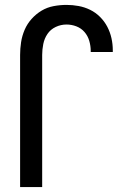

<svg xmlns="http://www.w3.org/2000/svg" viewBox="-20 -763 540 783"><path d="M62 0V-539Q62 -565 66 -591Q70 -617 80.5 -641.5Q91 -666 109 -686Q127 -706 149.5 -719.5Q172 -733 198.5 -738Q225 -743 251 -743Q276 -743 300.5 -738.5Q325 -734 347.5 -723Q370 -712 388 -694Q406 -676 417.5 -654Q429 -632 434.5 -607.5Q440 -583 440 -558V-551H350V-555Q350 -576 344 -596.5Q338 -617 324.5 -632.5Q311 -648 291.5 -655.5Q272 -663 251 -663Q228 -663 207 -653Q186 -643 173.5 -624.5Q161 -606 156.5 -583.5Q152 -561 152 -539V0Z"/></svg>

Font: Iosevka Fixed Medium
Style: Regular
Weight: 500
Monospace: yes
Designer: Belleve Invis
Foundry: Belleve Invis
Version: Version 32.3.0